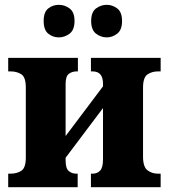

<svg xmlns="http://www.w3.org/2000/svg" viewBox="-20 -776 699 796"><path d="M423 -621Q446 -621 466 -636.5Q486 -652 486 -689Q486 -726 466 -741Q446 -756 423 -756Q398 -756 378 -741Q358 -726 358 -689Q358 -652 378 -636.5Q398 -621 423 -621ZM224 -621Q248 -621 268.5 -636.5Q289 -652 289 -689Q289 -726 268.5 -741Q248 -756 224 -756Q199 -756 180 -741Q161 -726 161 -689Q161 -652 180 -636.5Q199 -621 224 -621ZM14 0H302V-56H296Q278 -56 265 -67Q252 -78 252 -111V-122L407 -328V-115Q407 -81 395 -68.5Q383 -56 364 -56H357V0H646V-56H635Q610 -56 591.5 -70Q573 -84 573 -127V-412Q573 -455 591.5 -467.5Q610 -480 635 -480H646V-536H357V-480H364Q407 -480 407 -429V-418L252 -212V-427Q252 -460 265.5 -470Q279 -480 298 -480H303V-536H14V-480H24Q50 -480 68.5 -468Q87 -456 87 -413V-123Q87 -80 68.5 -68Q50 -56 24 -56H14Z"/></svg>

Font: Noto Serif SemiCondensed Extra
Style: Regular
Weight: 800
Width: 4
Designer: Monotype Design Team
Foundry: Monotype Imaging Inc.
Version: Version 1.002